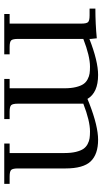

<svg xmlns="http://www.w3.org/2000/svg" viewBox="196 -688 492 925"><g transform="rotate(90 442.5 -226.0)"><path d="M22 -411.1V-439Q94.7 -439 165 -445.8L168 -418V-410.2Q274.9 -452.1 341.8 -452.1Q426.8 -452.1 457 -400.9L480 -410.2Q588.4 -452.1 653.8 -452.1Q723.6 -452.1 757.8 -416.5Q792 -380.9 792 -294.9V-65.9Q792 -41 799.1 -33.4Q806.2 -25.9 831.1 -25.9H866.2V0H671.9V-25.9H717.8V-290Q717.8 -322.3 712.2 -345.2Q706.5 -368.2 697.8 -381.1Q689 -394 674.6 -401.6Q660.2 -409.2 646.5 -411.1Q632.8 -413.1 613.8 -413.1Q563 -413.1 480 -380.9V-65.9Q480 -41 487.1 -33.4Q494.1 -25.9 519 -25.9H554.2V0H360.8V-25.9H405.8V-290Q405.8 -322.3 400.1 -345.2Q394.5 -368.2 385.7 -381.1Q377 -394 362.5 -401.6Q348.1 -409.2 334.5 -411.1Q320.8 -413.1 301.8 -413.1Q251 -413.1 168 -380.9V-65.9Q168 -41 175 -33.4Q182.1 -25.9 207 -25.9H242.2V0H47.9V-25.9H94.2V-371.1Q94.2 -396 87.2 -403.6Q80.1 -411.1 55.2 -411.1Z"/></g></svg>

Font: Dihjauti
Style: Regular
Weight: 400
Designer: T. Christopher White
Version: Version 3.0.0